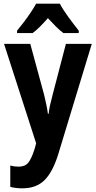

<svg xmlns="http://www.w3.org/2000/svg" viewBox="-20 -786 522 1046"><path d="M2 -547H145L221 -267Q227 -242 232.5 -215.5Q238 -189 241 -166H245Q247 -187 252.5 -212.5Q258 -238 266 -267L339 -547H480L298 52Q268 150 223 195Q178 240 102 240Q83 240 67 238Q51 236 36 232V116Q59 122 81 122Q116 122 133.5 101Q151 80 168 27L177 -5ZM306 -766Q324 -732 353 -692.5Q382 -653 409 -619V-606H325Q305 -621 284.5 -641.5Q264 -662 241 -687Q218 -661 197.5 -640.5Q177 -620 158 -606H73V-619Q89 -638 109.5 -665Q130 -692 148 -719Q166 -746 177 -766Z"/></svg>

Font: Noto Sans Lao Condensed
Style: Bold
Weight: 700
Width: 3
Designer: Monotype Design Team
Foundry: Monotype Imaging Inc.
Version: Version 2.003; ttfautohint (v1.8.4.7-5d5b)